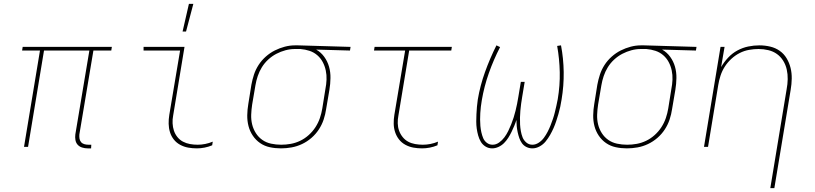

<svg xmlns="http://www.w3.org/2000/svg" viewBox="-20 -764 4240 999"><path d="M454 8H436Q421 8 407 3.5Q393 -1 384 -11Q375 -21 372.5 -35.5Q370 -50 372 -65L445 -501H209L126 0H105L188 -501H95L98 -520H562L559 -501H466L393 -65Q392 -54 393.5 -43.5Q395 -33 401.5 -25Q408 -17 418.5 -14Q429 -11 440 -11H455Z M1005 8Q981 8 959 4Q937 0 917.5 -10.5Q898 -21 884.5 -38Q871 -55 864.5 -76Q858 -97 857.5 -120Q857 -143 861 -167L917 -501H727V-520H940L881 -163Q877 -143 878 -122.5Q879 -102 885 -84Q891 -66 903 -51Q915 -36 932 -27Q949 -18 968.5 -14.5Q988 -11 1009 -11Q1028 -11 1048 -15Q1068 -19 1087 -27L1084 -8Q1065 0 1044.5 4Q1024 8 1005 8ZM930 -600 963 -744H986L948 -600Z M1442 8Q1412 8 1384 2Q1356 -4 1333.5 -19.5Q1311 -35 1295.5 -58Q1280 -81 1273 -108Q1266 -135 1266.5 -164.5Q1267 -194 1272 -223L1288 -323Q1293 -350 1301.5 -376Q1310 -402 1325.5 -426Q1341 -450 1363 -469.5Q1385 -489 1410 -501.5Q1435 -514 1461.5 -521Q1488 -528 1515 -528H1531L1804 -520L1801 -501L1625 -506Q1650 -492 1667 -468.5Q1684 -445 1692 -417Q1700 -389 1699.5 -358Q1699 -327 1694 -297L1677 -197Q1673 -169 1664 -142Q1655 -115 1639 -90.5Q1623 -66 1600.5 -46.5Q1578 -27 1551.5 -14.5Q1525 -2 1497 3Q1469 8 1442 8ZM1443 -11Q1468 -11 1493 -15.5Q1518 -20 1542 -31.5Q1566 -43 1586.5 -61.5Q1607 -80 1621.5 -102.5Q1636 -125 1644.5 -150Q1653 -175 1657 -200L1673 -300Q1678 -325 1679 -349.5Q1680 -374 1675 -397.5Q1670 -421 1659 -441.5Q1648 -462 1630.5 -477Q1613 -492 1590.5 -499.5Q1568 -507 1543 -509H1514Q1490 -509 1465.5 -502.5Q1441 -496 1418 -484Q1395 -472 1375.5 -454Q1356 -436 1342.5 -414Q1329 -392 1321 -368Q1313 -344 1309 -320L1292 -220Q1288 -194 1287 -167.5Q1286 -141 1292 -116.5Q1298 -92 1311.5 -71Q1325 -50 1345 -36Q1365 -22 1390.5 -16.5Q1416 -11 1443 -11Z M2176 8Q2153 8 2131 4Q2109 0 2089.5 -10.5Q2070 -21 2056.5 -38Q2043 -55 2036 -76Q2029 -97 2028.5 -120Q2028 -143 2032 -167L2088 -501H1926L1929 -520H2331L2328 -501H2109L2053 -163Q2049 -143 2049.5 -122.5Q2050 -102 2056.5 -84Q2063 -66 2075 -51Q2087 -36 2103.5 -27Q2120 -18 2140 -14.5Q2160 -11 2180 -11Q2200 -11 2220 -15Q2240 -19 2259 -27L2256 -8Q2237 0 2216.5 4Q2196 8 2176 8Z M2541 8Q2522 8 2506.5 -1.5Q2491 -11 2482 -26Q2473 -41 2468 -59Q2463 -77 2460.5 -95Q2458 -113 2458 -132Q2458 -151 2459 -170Q2460 -189 2461.5 -208Q2463 -227 2466 -246Q2478 -318 2503.5 -389Q2529 -460 2563 -528L2582 -519Q2548 -453 2523.5 -383.5Q2499 -314 2487 -243Q2484 -226 2482 -209Q2480 -192 2479 -175.5Q2478 -159 2478 -142Q2478 -125 2479.5 -108.5Q2481 -92 2484.5 -76Q2488 -60 2494 -45.5Q2500 -31 2513 -21Q2526 -11 2543 -11Q2561 -11 2577 -22.5Q2593 -34 2604.5 -49.5Q2616 -65 2624.5 -82.5Q2633 -100 2640 -117.5Q2647 -135 2652.5 -152.5Q2658 -170 2662.5 -188Q2667 -206 2670.5 -224Q2674 -242 2677 -260L2690 -338H2710L2697 -260Q2694 -242 2691.5 -224Q2689 -206 2687.5 -188Q2686 -170 2685.5 -152Q2685 -134 2686 -116.5Q2687 -99 2690 -82Q2693 -65 2699 -49.5Q2705 -34 2718.5 -22.5Q2732 -11 2750 -11Q2767 -11 2783 -21.5Q2799 -32 2810 -47Q2821 -62 2829.5 -78.5Q2838 -95 2844.5 -111.5Q2851 -128 2857 -145.5Q2863 -163 2867 -180Q2871 -197 2875 -214Q2879 -231 2882 -248Q2894 -319 2892.5 -388.5Q2891 -458 2879 -525L2899 -528Q2912 -460 2913 -389Q2914 -318 2902 -246Q2899 -227 2895 -208Q2891 -189 2885.5 -170.5Q2880 -152 2874 -133.5Q2868 -115 2860 -97Q2852 -79 2842 -61.5Q2832 -44 2819 -28Q2806 -12 2787.5 -2Q2769 8 2750 8Q2734 8 2719.5 1Q2705 -6 2696 -18.5Q2687 -31 2682 -45.5Q2677 -60 2673.5 -76Q2670 -92 2668.5 -108Q2667 -124 2667 -140Q2662 -124 2655.5 -108.5Q2649 -93 2641.5 -77.5Q2634 -62 2624.5 -47Q2615 -32 2602.5 -19.5Q2590 -7 2573.5 0.5Q2557 8 2541 8Z M3242 8Q3212 8 3184 2Q3156 -4 3133.5 -19.5Q3111 -35 3095.5 -58Q3080 -81 3073 -108Q3066 -135 3066.5 -164.5Q3067 -194 3072 -223L3088 -323Q3093 -350 3101.5 -376Q3110 -402 3125.5 -426Q3141 -450 3163 -469.5Q3185 -489 3210 -501.5Q3235 -514 3261.5 -521Q3288 -528 3315 -528H3331L3604 -520L3601 -501L3425 -506Q3450 -492 3467 -468.5Q3484 -445 3492 -417Q3500 -389 3499.5 -358Q3499 -327 3494 -297L3477 -197Q3473 -169 3464 -142Q3455 -115 3439 -90.5Q3423 -66 3400.5 -46.5Q3378 -27 3351.5 -14.5Q3325 -2 3297 3Q3269 8 3242 8ZM3243 -11Q3268 -11 3293 -15.5Q3318 -20 3342 -31.5Q3366 -43 3386.5 -61.5Q3407 -80 3421.5 -102.5Q3436 -125 3444.5 -150Q3453 -175 3457 -200L3473 -300Q3478 -325 3479 -349.5Q3480 -374 3475 -397.5Q3470 -421 3459 -441.5Q3448 -462 3430.5 -477Q3413 -492 3390.5 -499.5Q3368 -507 3343 -509H3314Q3290 -509 3265.5 -502.5Q3241 -496 3218 -484Q3195 -472 3175.5 -454Q3156 -436 3142.5 -414Q3129 -392 3121 -368Q3113 -344 3109 -320L3092 -220Q3088 -194 3087 -167.5Q3086 -141 3092 -116.5Q3098 -92 3111.5 -71Q3125 -50 3145 -36Q3165 -22 3190.5 -16.5Q3216 -11 3243 -11Z M3988 215 4073 -300Q4078 -326 4078.5 -352Q4079 -378 4073.5 -402.5Q4068 -427 4055 -448Q4042 -469 4022.5 -483Q4003 -497 3978 -503Q3953 -509 3927 -509Q3903 -509 3877.5 -504.5Q3852 -500 3828.5 -488Q3805 -476 3785 -457.5Q3765 -439 3751 -417Q3737 -395 3729 -370.5Q3721 -346 3717 -321L3664 0H3643L3729 -520H3750L3732 -415Q3747 -441 3768.5 -464Q3790 -487 3817 -501.5Q3844 -516 3873 -522Q3902 -528 3931 -528Q3960 -528 3987.5 -521.5Q4015 -515 4037 -499.5Q4059 -484 4073 -460.5Q4087 -437 4093.5 -410.5Q4100 -384 4099.5 -355Q4099 -326 4094 -297L4009 215Z"/></svg>

Font: Iosevka Thin Extended Oblique
Style: Regular
Weight: 100
Width: 7
Italic angle: -9°
Monospace: yes
Designer: Belleve Invis
Foundry: Belleve Invis
Version: Version 32.5.0; ttfautohint (v1.8.4)